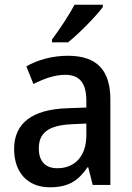

<svg xmlns="http://www.w3.org/2000/svg" viewBox="-20 -786 560 816"><path d="M417 -756V-766H297C273 -721 233 -661 201 -618V-606H269C315 -642 389 -718 417 -756ZM269 -549C201 -549 139 -531 92 -504L122 -429C166 -451 211 -468 257 -468C315 -468 347 -437 347 -358V-329L266 -326C116 -321 40 -262 40 -153C40 -51 99 10 192 10C270 10 312 -17 352 -75H355L374 0H449V-364C449 -488 391 -549 269 -549ZM284 -258 347 -261V-211C347 -119 295 -71 224 -71C176 -71 145 -97 145 -155C145 -219 182 -253 284 -258Z"/></svg>

Font: Noto Sans Devanagari SemiCondensed Medium
Style: Regular
Weight: 500
Width: 4
Designer: Jelle Bosma - Monotype Design Team
Foundry: Monotype Imaging Inc.
Version: Version 2.004